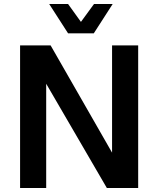

<svg xmlns="http://www.w3.org/2000/svg" viewBox="-20 -936 788 956"><path d="M80 0V-710H232L538 -176V-710H668V0H512L210 -519V0ZM225 -916H319L383 -827L448 -916H541L447 -770H319Z"/></svg>

Font: Geist SemBd
Style: Regular
Weight: 400
Designer: Basement.studio, Andrés Briganti, Mateo Zaragoza
Foundry: Basement.studio, Vercel, Andrés Briganti, Guido Ferreyra, Mateo Zaragoza
Version: Version 1.401